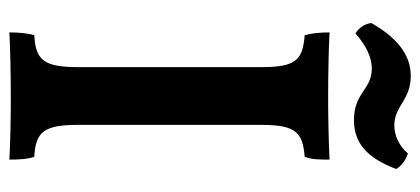

<svg xmlns="http://www.w3.org/2000/svg" viewBox="-263 -629 895 409"><g transform="rotate(90 184.5 -424.5)"><path d="M236 -731C283 -731 316 -757 340 -821C333 -833 321 -841 307 -846C289 -825 266 -817 247 -817C206 -817 193 -852 142 -852C105 -852 66 -833 29 -768C31 -754 38 -743 51 -734C76 -756 101 -769 126 -769C171 -769 177 -731 236 -731ZM123 -533V-144C123 -70 108 -53 55 -50C51 -37 49 -17 49 3C86 1 141 0 189 0C236 0 283 1 320 3C320 -17 319 -37 314 -50C261 -53 246 -70 246 -144V-533C246 -606 261 -622 314 -626C320 -641 320 -659 320 -679C280 -677 230 -676 186 -676C142 -676 85 -677 49 -679C49 -659 51 -640 55 -626C109 -622 123 -606 123 -533Z"/></g></svg>

Font: Vollkorn Semibold
Style: Regular
Weight: 600
Designer: Friedrich Althausen
Foundry: Friedrich Althausen
Version: Version 4.015;PS 004.015;hotconv 1.0.88;makeotf.lib2.5.64775